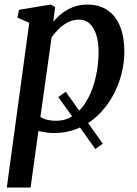

<svg xmlns="http://www.w3.org/2000/svg" viewBox="-20 -586 614 860"><path d="M440.5 57.5 407 81.5 241 -151.5 274.5 -175ZM10.5 254 111 -484 58 -507 65 -542 206.5 -565.5 227 -554.5 218.5 -488Q234.5 -508 257 -525.8Q279.5 -543.5 308 -554.5Q336.5 -565.5 370 -565.5Q426 -565.5 463 -539.5Q500 -513.5 518.5 -466.2Q537 -419 537 -355Q537 -302.5 523 -250.2Q509 -198 482.2 -151.2Q455.5 -104.5 417 -68Q378.5 -31.5 328.8 -10.8Q279 10 219.5 10Q203.5 10 186 7.2Q168.5 4.5 152 1L117 254ZM161 -62.5Q175 -53 193 -49Q211 -45 231.5 -45Q270.5 -45 301 -63.5Q331.5 -82 354.2 -113.2Q377 -144.5 392 -184.5Q407 -224.5 414.2 -268Q421.5 -311.5 421.5 -353Q421.5 -397.5 411.2 -430Q401 -462.5 381.8 -480.2Q362.5 -498 334.5 -498Q307 -498 283.5 -485.8Q260 -473.5 241.5 -455Q223 -436.5 211 -418Z"/></svg>

Font: Merriweather 24pt Medium
Style: Italic
Weight: 500
Italic angle: -7.8°
Version: Version 2.101